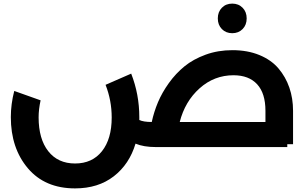

<svg xmlns="http://www.w3.org/2000/svg" viewBox="-20 -815 1701 1064"><path d="M1324.5 -654Q1302 -631 1267 -631Q1232 -631 1209.5 -654Q1187 -677 1187 -713Q1187 -749 1209.5 -772Q1232 -795 1267 -795Q1302 -795 1324.5 -772Q1347 -749 1347 -713Q1347 -677 1324.5 -654ZM1604 -201V-16H1572V0H844Q776 0 731 -19Q697 95 610.5 162Q524 229 396 229Q229 229 134.5 117.5Q40 6 40 -166Q40 -238 59 -311L205 -259Q194 -209 194 -165Q194 -45 247.5 23Q301 91 396 91Q491 91 545 23Q599 -45 599 -164Q599 -258 565 -345L707 -407Q752 -292 752 -166V-150Q775 -139 821 -139Q833 -195 855.5 -248.5Q878 -302 916 -355Q954 -408 1002.5 -447.5Q1051 -487 1119.5 -512Q1188 -537 1268 -537Q1352 -537 1417.5 -510Q1483 -483 1523 -436Q1563 -389 1583.5 -329.5Q1604 -270 1604 -201ZM1274 -398Q1167 -398 1086 -325.5Q1005 -253 976 -139H1451V-201Q1451 -298 1405 -348Q1359 -398 1274 -398Z"/></svg>

Font: Montserrat-Arabic SemiBold
Style: Regular
Weight: 600
Designer: Mohamed Gaber
Foundry: Kief Type Foundry
Version: Version 5.008;PS 005.008;hotconv 1.0.88;makeotf.lib2.5.64775